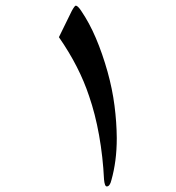

<svg xmlns="http://www.w3.org/2000/svg" viewBox="-20 -671 626 684"><path d="M377 -29.8Q371.6 -6.8 360.4 -6.8Q356.4 -6.8 354 -13.4Q351.6 -20 350.6 -31.7Q346.7 -112.3 333 -189Q319.3 -265.6 297.4 -328.6Q280.3 -380.4 253.7 -432.6Q227.1 -484.9 189.9 -538.6L235.8 -632.3Q246.1 -650.9 250 -650.9Q256.8 -650.9 269 -632.8Q298.3 -589.8 321.5 -535.4Q344.7 -481 363.3 -415Q380.4 -353.5 387.9 -294.7Q395.5 -235.8 396 -179.2Q396 -136.7 391.1 -99.6Q386.2 -62.5 377 -29.8Z"/></svg>

Font: XB Zar
Style: Regular
Weight: 400
Designer: Behnam
Foundry: Irmug
Version: Version 8.005 2009